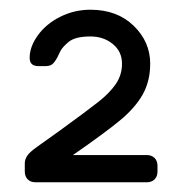

<svg xmlns="http://www.w3.org/2000/svg" viewBox="-20 -725 375 395"><path d="M53 -350Q43 -350 37 -356Q31 -362 31 -372V-389Q31 -397 36 -404.5Q41 -412 55 -422L104 -457Q159 -497 182.5 -515.5Q206 -534 218.5 -552.5Q231 -571 231 -594Q231 -619 212 -634.5Q193 -650 166 -650Q135 -650 121.5 -639Q108 -628 103.5 -618.5Q99 -609 98 -607Q92 -596 87 -592.5Q82 -589 74 -589H59Q41 -589 41 -606Q41 -629 58 -652.5Q75 -676 104 -690.5Q133 -705 166 -705Q221 -705 255 -672Q289 -639 289 -594Q289 -558 273.5 -530.5Q258 -503 226.5 -477Q195 -451 130 -406H282Q292 -406 298 -400Q304 -394 304 -384V-372Q304 -362 298 -356Q292 -350 282 -350Z"/></svg>

Font: Rubik AZ
Style: Regular
Weight: 300
Designer: Hubert and Fischer
Foundry: Hubert & Fischer
Version: Version 2.000